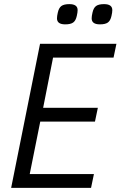

<svg xmlns="http://www.w3.org/2000/svg" viewBox="-20 -910 584 930"><path d="M34 0 174 -698H544L530 -631H237L189 -388H454L440 -321H175L124 -67H435L421 0ZM296 -792Q256 -792 256 -821Q256 -832 260 -849Q265 -872 277.5 -881Q290 -890 316 -890Q356 -890 356 -861Q356 -850 352 -833Q347 -810 334.5 -801Q322 -792 296 -792ZM464 -792Q424 -792 424 -821Q424 -832 428 -849Q433 -872 445.5 -881Q458 -890 484 -890Q524 -890 524 -861Q524 -850 520 -833Q515 -810 502.5 -801Q490 -792 464 -792Z"/></svg>

Font: IBM Plex Sans Condensed
Style: Italic
Weight: 400
Width: 3
Italic angle: -11°
Designer: Mike Abbink, Paul van der Laan, Pieter van Rosmalen
Foundry: Bold Monday
Version: Version 1.3